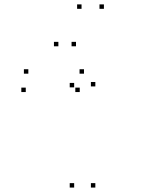

<svg xmlns="http://www.w3.org/2000/svg" viewBox="-20 -836 660 866"><path d="M410 10V-10H390V10ZM410 -446.2V-466.2H390V-446.2ZM358.8 -503.7V-523.7H338.8V-503.7ZM107.8 -503.7V-523.7H87.8V-503.7ZM96.2 -420.8V-440.8H76.2V-420.8ZM339.7 -420.8V-440.8H319.7V-420.8ZM314.5 -442V-462H294.5V-442ZM314.5 10V-10H294.5V10ZM243.3 -627.2V-647.2H223.3V-627.2ZM347.8 -796.2V-816.2H327.8V-796.2ZM448.7 -796.2V-816.2H428.7V-796.2ZM322.8 -627.2V-647.2H302.8V-627.2Z"/></svg>

Font: Monaspace Krypton Dots Var
Style: Regular
Weight: 400
Designer: Riley Cran and the Lettermatic Team
Version: Version 1.100 (Monaspace Krypton Dots)